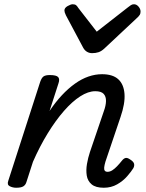

<svg xmlns="http://www.w3.org/2000/svg" viewBox="-20 -868 686 903"><path d="M468 15Q430 15 411 -1Q392 -17 388 -42.5Q384 -68 389 -97Q394 -126 403 -153L468 -344Q478 -371 478.5 -392.5Q479 -414 467.5 -426.5Q456 -439 428 -439Q395 -439 357.5 -415Q320 -391 281 -346.5Q242 -302 204.5 -241Q167 -180 135 -107L104 -11Q100 2 89.5 8.5Q79 15 56 15Q40 15 26 8Q12 1 19 -18L169 -483Q176 -503 185.5 -509Q195 -515 214 -515Q245 -515 253.5 -505.5Q262 -496 255 -476L213 -346Q241 -388 271 -420Q301 -452 332.5 -474.5Q364 -497 396 -508Q428 -519 460 -519Q510 -519 536 -495.5Q562 -472 565.5 -427Q569 -382 547 -318L476 -108Q471 -91 470 -80.5Q469 -70 473 -65Q477 -60 486 -60Q497 -60 508 -67Q519 -74 530.5 -86Q542 -98 554 -113Q562 -123 570.5 -125Q579 -127 592 -118Q608 -108 610.5 -98Q613 -88 607 -77Q598 -62 578.5 -39.5Q559 -17 531 -1Q503 15 468 15ZM610 -848Q622 -848 631.5 -837Q641 -826 641 -814Q641 -804 637.5 -798.5Q634 -793 630 -789L471 -640Q457 -627 443.5 -622.5Q430 -618 413 -618Q400 -618 389 -624.5Q378 -631 371 -644L290 -796Q286 -804 284.5 -809.5Q283 -815 283 -819Q283 -831 298 -839.5Q313 -848 322 -848Q333 -848 338.5 -843Q344 -838 348 -831L435 -719L581 -833Q588 -838 594.5 -843Q601 -848 610 -848Z"/></svg>

Font: Playwrite IN
Style: Regular
Weight: 400
Designer: Veronika Burian, José Scaglione
Foundry: TypeTogether
Version: Version 1.002